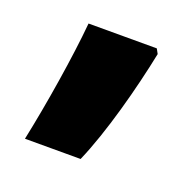

<svg xmlns="http://www.w3.org/2000/svg" viewBox="-65 -210 422 415"><g transform="rotate(20 146.0 -2.5)"><path d="M237 -132 231 -143H74C67 -65 48 53 30 138H158C190 65 220 -48 237 -132Z"/></g></svg>

Font: Noto Sans Bengali SemiCondensed ExtraBold
Style: Regular
Weight: 800
Width: 4
Designer: Joana Ranito - Universal Thirst; Jelle Bosma - Monotype Design Team
Foundry: Universal Thirst ehf.
Version: Version 3.000